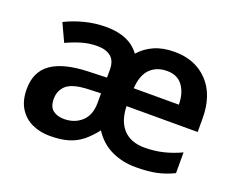

<svg xmlns="http://www.w3.org/2000/svg" viewBox="-95 -715 1089 888"><g transform="rotate(20 449.5 -271.5)"><path d="M628 -553Q730 -553 792 -488Q854 -423 854 -307V-241H504Q506 -167 543 -128Q580 -89 646 -89Q696 -89 739 -99.5Q782 -110 825 -130V-28Q784 -8 742 1Q700 10 640 10Q573 10 519 -16Q465 -42 431 -95Q404 -60 375 -36.5Q346 -13 308.5 -1.5Q271 10 216 10Q169 10 129.5 -8Q90 -26 66.5 -63.5Q43 -101 43 -158Q43 -243 102.5 -285Q162 -327 282 -331L374 -334V-373Q374 -417 349.5 -436.5Q325 -456 283 -456Q243 -456 206 -445Q169 -434 133 -417L92 -505Q133 -526 185 -539.5Q237 -553 291 -553Q406 -553 457 -482Q487 -516 529 -534.5Q571 -553 628 -553ZM626 -458Q574 -458 542.5 -426.5Q511 -395 507 -330H729Q729 -386 703 -422Q677 -458 626 -458ZM312 -254Q235 -251 205.5 -225.5Q176 -200 176 -157Q176 -119 197 -102.5Q218 -86 252 -86Q304 -86 338.5 -117.5Q373 -149 373 -210V-256Z"/></g></svg>

Font: Noto Sans Lisu SemiBold
Style: Regular
Weight: 600
Designer: Monotype Design Team. David Williams.
Foundry: Monotype Imaging Inc.
Version: Version 2.102; ttfautohint (v1.8.4.7-5d5b)